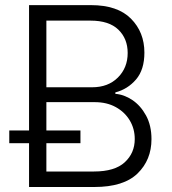

<svg xmlns="http://www.w3.org/2000/svg" viewBox="-20 -748 689 768"><path d="M96.2 0V-727.5H343.8Q450.2 -727.5 503.9 -673.3Q557.6 -619.1 557.6 -537.6Q557.6 -469.2 524.2 -430.2Q490.7 -391.1 441.4 -378.4V-372.6Q476.1 -370.1 509.3 -347.9Q542.5 -325.7 564.2 -285.9Q585.9 -246.1 585.9 -191.4Q585.9 -108.4 530.3 -54.2Q474.6 0 357.4 0ZM165.5 -62H356Q439 -62 479 -98.9Q519 -135.7 519 -191.9Q519 -232.9 499 -266.4Q479 -299.8 443.1 -319.6Q407.2 -339.4 358.9 -339.4H165.5ZM165.5 -398.9H348.6Q412.6 -398.9 451.7 -438Q490.7 -477.1 490.7 -536.1Q490.7 -593.3 453.4 -629.4Q416 -665.5 342.3 -665.5H165.5ZM17.1 -175.3V-226.1H301.8V-175.3Z"/></svg>

Font: Inter Light
Style: Regular
Weight: 300
Designer: Rasmus Andersson
Foundry: rsms
Version: Version 4.000;git-a52131595